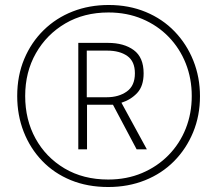

<svg xmlns="http://www.w3.org/2000/svg" viewBox="-20 -742 871 770"><path d="M414 8Q331 8 264 -19.5Q197 -47 149 -97Q101 -147 75 -213.5Q49 -280 49 -357Q49 -438 77 -505Q105 -572 155 -621Q205 -670 271.5 -696Q338 -722 416 -722Q497 -722 564.5 -694Q632 -666 680.5 -615.5Q729 -565 755.5 -498.5Q782 -432 782 -356Q782 -278 754.5 -211.5Q727 -145 678 -95.5Q629 -46 561.5 -19Q494 8 414 8ZM414 -22Q488 -22 549.5 -48Q611 -74 656 -120Q701 -166 725 -226.5Q749 -287 749 -357Q749 -427 725 -487.5Q701 -548 656.5 -594Q612 -640 550.5 -666Q489 -692 415 -692Q317 -692 242 -648Q167 -604 124 -528.5Q81 -453 81 -357Q81 -262 122.5 -186.5Q164 -111 239 -66.5Q314 -22 414 -22ZM294 -143V-570H413Q477 -570 516.5 -541Q556 -512 556 -448Q556 -397 530.5 -369.5Q505 -342 467 -330L569 -143H528L433 -322H329V-143ZM408 -352Q456 -352 488.5 -375Q521 -398 521 -448Q521 -496 490.5 -517.5Q460 -539 410 -539H328V-352Z"/></svg>

Font: Noto Sans Khmer Condensed ExtraLight
Style: Regular
Weight: 200
Width: 3
Designer: Danh Hong and the Monotype Design Team
Foundry: Monotype Imaging Inc.
Version: Version 2.004; ttfautohint (v1.8.4.7-5d5b)